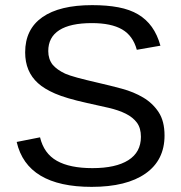

<svg xmlns="http://www.w3.org/2000/svg" viewBox="-20 -718 707 748"><path d="M621 -190Q621 -94 547 -42Q473 10 337 10Q85 10 45 -165L136 -183Q151 -120 201.5 -91.5Q252 -63 340 -63Q431 -63 480 -94Q529 -125 529 -185Q529 -219 513.5 -240Q498 -261 470 -275Q442 -289 403 -298Q364 -307 318 -317Q237 -335 194.5 -353.5Q152 -372 128 -394Q78 -439 78 -514Q78 -604 145 -651Q212 -698 339 -698Q397 -698 441.5 -689.5Q486 -681 518 -662Q550 -643 571.5 -613Q593 -583 605 -540L513 -524Q498 -579 455.5 -603.5Q413 -628 338 -628Q254 -628 211 -600.5Q168 -573 168 -519Q168 -488 185 -466Q202 -446 234 -431Q250 -424 281 -415.5Q312 -407 360 -396Q408 -385 454.5 -372.5Q501 -360 538 -338Q575 -316 598 -281Q621 -246 621 -190Z"/></svg>

Font: Libra Sans
Style: Regular
Weight: 400
Foundry: Context Ltd
Version: Version 1.000; ttfautohint (v1.3)